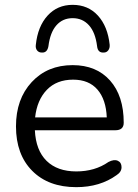

<svg xmlns="http://www.w3.org/2000/svg" viewBox="-20 -764 572 793"><path d="M152 -547Q140 -547 133 -556Q126 -565 128 -579Q136 -655 176.5 -699.5Q217 -744 280 -744Q344 -744 384.5 -699.5Q425 -655 433 -579Q434 -565 427 -556Q420 -547 409 -547Q384 -545 381 -573Q374 -630 347.5 -659.5Q321 -689 280 -689Q239 -689 213 -659.5Q187 -630 180 -573Q175 -545 152 -547ZM295 9Q180 9 113 -58.5Q46 -126 46 -242Q46 -355 111 -425Q176 -495 280 -495Q378 -495 434.5 -431.5Q491 -368 491 -257Q491 -226 456 -226H124Q128 -143 172.5 -99.5Q217 -56 295 -56Q372 -56 428 -95Q451 -107 466.5 -100Q482 -93 482 -73.5Q482 -54 462 -41Q393 9 295 9ZM282 -435Q214 -435 173.5 -393Q133 -351 125 -279H421Q418 -353 382.5 -394Q347 -435 282 -435Z"/></svg>

Font: Nunito
Style: Regular
Weight: 400
Designer: Vernon Adams
Foundry: Vernon Adams
Version: Version 3.602